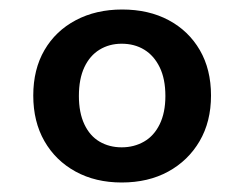

<svg xmlns="http://www.w3.org/2000/svg" viewBox="-20 -732 514 404"><path d="M236 -348Q181 -348 139 -371Q97 -394 73.5 -435Q50 -476 50 -531Q50 -586 73.5 -626.5Q97 -667 139.5 -689.5Q182 -712 237 -712Q293 -712 335 -689.5Q377 -667 400.5 -626.5Q424 -586 424 -531Q424 -476 400 -435Q376 -394 334 -371Q292 -348 236 -348ZM236 -422Q262 -422 283 -434Q304 -446 316 -470.5Q328 -495 328 -530Q328 -566 316 -590.5Q304 -615 283.5 -627.5Q263 -640 236 -640Q210 -640 189.5 -627.5Q169 -615 157.5 -590.5Q146 -566 146 -530Q146 -495 157.5 -470.5Q169 -446 189.5 -434Q210 -422 236 -422Z"/></svg>

Font: DM Sans 12pt SemiBold
Style: Regular
Weight: 600
Version: Version 4.004;gftools[0.9.30]